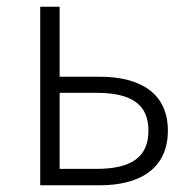

<svg xmlns="http://www.w3.org/2000/svg" viewBox="-20 -553 570 573"><path d="M100 0H277C403 0 481 -54 481 -163C481 -272 403 -324 277 -324H158V-533H100ZM158 -49V-276H267C372 -276 423 -242 423 -163C423 -84 372 -49 267 -49Z"/></svg>

Font: Noto Sans CJK Light
Style: Regular
Weight: 300
Designer: Ryoko NISHIZUKA (kana & ideographs); Paul D. Hunt (Latin, Greek & Cyrillic); Wenlong ZHANG (bopomofo); Sandoll Communica
Foundry: Adobe Systems Incorporated
Version: Version 1.000;PS 1;hotconv 1.0.78;makeotf.lib2.5.61930